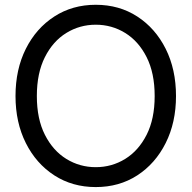

<svg xmlns="http://www.w3.org/2000/svg" viewBox="-20 -759 789 791"><path d="M374.5 11.7Q278.3 11.7 203.6 -36.6Q128.9 -85 86.4 -169.7Q43.9 -254.4 43.9 -363.3Q43.9 -473.1 86.4 -557.9Q128.9 -642.6 203.6 -690.9Q278.3 -739.3 374.5 -739.3Q471.2 -739.3 545.7 -690.9Q620.1 -642.6 662.6 -557.9Q705.1 -473.1 705.1 -363.3Q705.1 -254.4 662.6 -169.7Q620.1 -85 545.7 -36.6Q471.2 11.7 374.5 11.7ZM374.5 -70.3Q440.4 -70.3 495.6 -104.2Q550.8 -138.2 584 -203.6Q617.2 -269 617.2 -363.3Q617.2 -458 584 -523.7Q550.8 -589.4 495.6 -623.3Q440.4 -657.2 374.5 -657.2Q308.6 -657.2 253.4 -623.3Q198.2 -589.4 165 -523.7Q131.8 -458 131.8 -363.3Q131.8 -269 165 -203.6Q198.2 -138.2 253.4 -104.2Q308.6 -70.3 374.5 -70.3Z"/></svg>

Font: Inter Display
Style: Regular
Weight: 400
Designer: Rasmus Andersson
Foundry: rsms
Version: Version 4.001;git-9221beed3